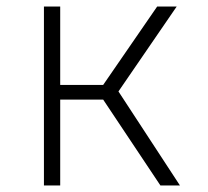

<svg xmlns="http://www.w3.org/2000/svg" viewBox="-20 -570 640 590"><path d="M115 0H165V-264H297L473 0H533L344 -289L523 -550H463L297 -309H165V-550H115Z"/></svg>

Font: JetBrains Mono Thin
Style: Regular
Weight: 100
Monospace: yes
Designer: Philipp Nurullin, Konstantin Bulenkov
Foundry: JetBrains
Version: Version 2.305